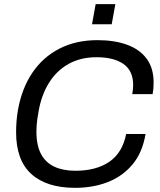

<svg xmlns="http://www.w3.org/2000/svg" viewBox="-20 -891 768 923"><path d="M341 12Q204.3 12 130.9 -54.3Q57.4 -120.5 57.4 -254.9Q57.4 -311.4 66.4 -362.9Q85 -466.5 135.7 -541.5Q186.4 -616.5 265.9 -657.3Q345.4 -698 449 -698Q530.4 -698 591 -675.9Q651.6 -653.8 685 -608.7Q718.5 -563.6 718.5 -494.4Q718.5 -481.4 717.4 -467.2Q716.4 -453 713.5 -438.5H615.8Q620.1 -462 620.1 -482.1Q620.1 -551 573.4 -583.5Q526.6 -615.9 444.2 -615.9Q367.6 -615.9 309.8 -583.7Q251.9 -551.4 215.4 -492.6Q178.8 -433.9 165.4 -354.9Q161.8 -335.4 159.4 -318.7Q157.1 -302.1 156.1 -287.3Q155.1 -272.5 155.1 -257.6Q155.1 -192.1 177.2 -150.7Q199.2 -109.2 241.4 -89.6Q283.6 -70.1 342.5 -70.1Q442.5 -70.1 505.6 -113.4Q568.8 -156.8 586.5 -246.9H679.6Q665.1 -158.3 617.5 -101Q569.8 -43.6 498.6 -15.8Q427.3 12 341 12ZM422.4 -774.5 439.8 -871H534.5L517.1 -774.5Z"/></svg>

Font: Archivo Variable SemiBold
Style: Italic
Weight: 600
Italic angle: -10°
Designer: Hector Gatti
Foundry: Omnibus-Type
Version: Version 2.001